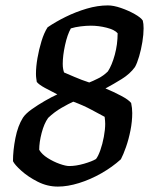

<svg xmlns="http://www.w3.org/2000/svg" viewBox="-20 -690 559 710"><path d="M194 0Q155 0 119.5 -18Q84 -36 59 -58.5Q34 -81 28 -94Q28 -134 37 -179.5Q46 -225 65 -255Q75 -270 97.5 -286Q120 -302 146 -317Q172 -332 192 -341Q168 -353 146 -365Q124 -377 116 -387Q115 -394 114 -401Q113 -408 113 -417Q113 -443 118.5 -475Q124 -507 133.5 -538Q143 -569 156 -589Q185 -609 222.5 -627.5Q260 -646 300.5 -658Q341 -670 379 -670Q400 -670 427.5 -660.5Q455 -651 478 -638Q501 -625 508 -614Q511 -603 511 -585Q511 -563 506.5 -535Q502 -507 494.5 -481.5Q487 -456 479 -442Q461 -417 430.5 -398Q400 -379 370 -363Q399 -351 427.5 -336Q456 -321 465 -309Q467 -300 468 -290.5Q469 -281 469 -272Q469 -241 462.5 -208Q456 -175 446 -146.5Q436 -118 427 -101Q395 -72 354.5 -49Q314 -26 272 -13Q230 0 194 0ZM310 -385Q323 -390 343 -400Q363 -410 379 -426Q394 -449 404.5 -487.5Q415 -526 415 -567Q404 -580 374.5 -587.5Q345 -595 316 -595Q299 -595 278.5 -592.5Q258 -590 242 -585Q229 -562 220.5 -523Q212 -484 212 -454Q212 -443 213.5 -435Q215 -427 217 -422Q229 -417 255.5 -405.5Q282 -394 310 -385ZM236 -76Q261 -76 290.5 -84.5Q320 -93 335 -102Q343 -112 351 -134.5Q359 -157 364 -184Q369 -211 369 -232Q369 -237 368.5 -243.5Q368 -250 367 -258Q350 -267 318.5 -284Q287 -301 251 -314Q235 -307 208 -291.5Q181 -276 158 -254Q143 -233 134 -198.5Q125 -164 125 -136Q135 -119 156.5 -105.5Q178 -92 200.5 -84Q223 -76 236 -76Z"/></svg>

Font: Texturina SemiBold
Style: Italic
Weight: 600
Italic angle: -11°
Designer: Guillermo Torres Carreño
Foundry: Omnibus-Type
Version: Version 1.002; ttfautohint (v1.8.3)